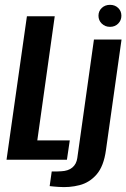

<svg xmlns="http://www.w3.org/2000/svg" viewBox="-20 -658 521 791"><path d="M6.9 0 90.9 -591H205.5L133.7 -79.7H267.5L255.7 0ZM221.4 112Q214.6 111.4 201.7 110.5Q188.7 109.7 184.6 108.7L193.1 48.4Q200.6 48.7 212.5 48.5Q224.5 48.3 232.2 47.6Q261.2 46.3 278 32.2Q294.8 18.2 298.4 -6.6L367 -495H480.7L416.5 -39.7Q407.5 26.5 378.2 60.4Q349 94.2 307.6 104.8Q266.3 115.5 221.4 112ZM433.3 -547.4Q413 -547.4 399.3 -560.7Q385.7 -574 385.7 -593.2Q385.7 -612.5 399.3 -625.3Q413 -638.1 433.3 -638.1Q453.5 -638.1 466.8 -625.3Q480.1 -612.5 480.1 -593.2Q480.1 -574 466.8 -560.7Q453.5 -547.4 433.3 -547.4Z"/></svg>

Font: Alumni Sans Thin
Style: Italic
Weight: 100
Italic angle: -8°
Designer: Robert E. Leuschke
Foundry: Robert E. Leuschke
Version: Version 1.016